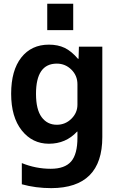

<svg xmlns="http://www.w3.org/2000/svg" viewBox="-20 -767 631 1018"><path d="M522.5 -519.5V-40Q522.5 229.5 252 230.5Q168.9 230.5 95.7 210V97.7Q169.9 127.9 249 127.9Q323.2 127.9 356.9 89.4Q390.6 50.8 390.6 -37.1V-69.3H388.7Q329.1 -4.9 239.3 -4.9Q151.4 -4.9 95.2 -75.7Q39.1 -146.5 39.1 -270Q39.1 -393.6 92.8 -461.9Q146.5 -530.3 239.3 -530.3Q287.1 -530.3 322.8 -513.2Q358.4 -496.1 393.6 -455.1H396.5L398.4 -519.5ZM230.5 -607.4V-747.1H368.2V-607.4ZM170.9 -269.5Q170.9 -186.5 200.7 -146Q230.5 -105.5 281.2 -105.5Q326.2 -105.5 358.4 -137.2Q390.6 -168.9 390.6 -211.9V-320.3Q390.6 -366.2 358.4 -397.9Q326.2 -429.7 281.2 -429.7Q170.9 -429.7 170.9 -269.5Z"/></svg>

Font: Mgen+ 1c bold
Style: Bold
Weight: 700
Designer: [Source Han Sans]
Ryoko NISHIZUKA  (kana & ideographs); Paul D. Hunt (Latin, Greek & Cyrillic); Wenlong ZHANG  (bopomofo
Version: Version 1.059.20150602